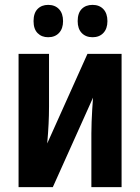

<svg xmlns="http://www.w3.org/2000/svg" viewBox="-20 -768 575 788"><path d="M181.2 -546.9V-330.1Q181.2 -311.5 180.7 -294.2Q180.2 -276.9 179.4 -259.3Q178.7 -241.7 177.2 -222.2Q175.8 -202.6 173.8 -179.2L338.9 -546.9H479V0H355V-220.2Q355 -244.1 356 -268.3Q356.9 -292.5 358.4 -317.1Q359.9 -341.8 361.8 -367.2L196.8 0H56.2V-546.9ZM117.7 -681.2Q117.7 -714.4 134.3 -731.2Q150.9 -748 177.7 -748Q205.6 -748 222.2 -730.5Q238.8 -712.9 238.8 -681.2Q238.8 -650.4 222.2 -632.8Q205.6 -615.2 177.7 -615.2Q150.9 -615.2 134.3 -632.1Q117.7 -648.9 117.7 -681.2ZM298.8 -681.2Q298.8 -714.4 315.4 -731.2Q332 -748 359.9 -748Q387.7 -748 404.3 -730.5Q420.9 -712.9 420.9 -681.2Q420.9 -650.4 404.3 -632.8Q387.7 -615.2 359.9 -615.2Q332 -615.2 315.4 -632.6Q298.8 -649.9 298.8 -681.2Z"/></svg>

Font: Open Sans Condensed
Style: Regular
Weight: 400
Width: 3
Designer: Monotype Design Team
Foundry: Monotype Imaging Inc.
Version: Version 3.000